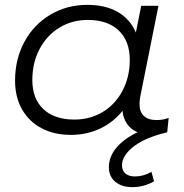

<svg xmlns="http://www.w3.org/2000/svg" viewBox="-20 -550 758 790"><path d="M674 -65 668 -6Q660 -3 642 1Q565 23 523.5 58Q482 93 482 130Q482 152 496 164Q510 176 535 176Q571 176 603 157L614 196Q572 220 524 220Q481 220 454.5 198Q428 176 428 138Q428 96 457.5 59.5Q487 23 546 -6Q519 -17 503 -40Q487 -63 484 -94Q447 -47 392 -21Q337 5 271 5Q204 5 152 -22Q100 -49 71 -99.5Q42 -150 42 -218Q42 -307 80.5 -378Q119 -449 187 -489.5Q255 -530 339 -530Q414 -530 465 -500.5Q516 -471 539 -416L561 -526H632L557 -152Q554 -136 554 -122Q554 -90 572 -73Q590 -56 624 -56Q652 -56 674 -65ZM514 -304Q514 -381 468.5 -424.5Q423 -468 341 -468Q276 -468 224 -436Q172 -404 142.5 -347.5Q113 -291 113 -221Q113 -144 158.5 -101Q204 -58 286 -58Q351 -58 403 -89.5Q455 -121 484.5 -177.5Q514 -234 514 -304Z"/></svg>

Font: Montserrat Alternates
Style: Italic
Weight: 400
Italic angle: -11.3°
Designer: Julieta Ulanovsky
Foundry: Julieta Ulanovsky
Version: Version 7.200